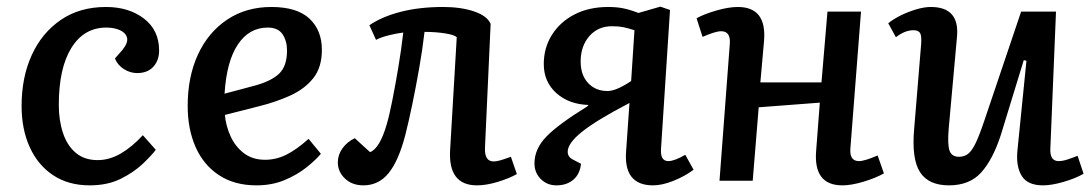

<svg xmlns="http://www.w3.org/2000/svg" viewBox="-20 -544 3288 578"><path d="M299 -523Q368 -523 413.5 -488Q459 -453 459 -392Q459 -362 441.5 -343Q424 -324 393 -324Q372 -324 353 -336Q334 -348 326 -368L348 -393Q366 -415 362.5 -430Q359 -445 341.5 -453Q324 -461 300 -461Q233 -461 195 -400Q157 -339 157 -228Q157 -182 169.5 -144Q182 -106 208 -84Q234 -62 274 -62Q309 -62 343 -81.5Q377 -101 410 -137L449 -93Q437 -77 410.5 -51.5Q384 -26 344 -6Q304 14 250 14Q186 14 140 -16.5Q94 -47 69.5 -101Q45 -155 45 -225Q45 -311 75.5 -378Q106 -445 163 -484Q220 -523 299 -523Z M797 -523Q874 -523 911.5 -488Q949 -453 949 -394Q949 -341 923 -308.5Q897 -276 854 -256.5Q811 -237 763 -225L657 -198Q660 -165 674 -134Q688 -103 714 -83Q740 -63 778 -63Q811 -63 841.5 -78Q872 -93 909 -126L946 -81Q930 -62 902.5 -40Q875 -18 837 -2Q799 14 752 14Q686 14 639.5 -16.5Q593 -47 569 -101Q545 -155 545 -225Q545 -313 576 -380Q607 -447 664 -485Q721 -523 797 -523ZM844 -392Q844 -421 830.5 -441Q817 -461 786 -461Q730 -461 696 -410Q662 -359 656 -262L746 -286Q795 -299 819.5 -321.5Q844 -344 844 -392Z M1092 -468Q1130 -494 1186.5 -508.5Q1243 -523 1314 -523Q1368 -523 1407.5 -509.5Q1447 -496 1457 -472L1440 -100Q1438 -58 1466 -58Q1474 -58 1485 -61Q1496 -64 1518 -72L1536 -20Q1513 -7 1478.5 3.5Q1444 14 1416 14Q1329 14 1335 -92L1355 -432Q1348 -439 1320 -443.5Q1292 -448 1258 -448Q1252 -396 1242 -339Q1232 -282 1221 -229Q1210 -176 1200 -137Q1180 -60 1150 -23Q1120 14 1074 14Q1040 14 1018.5 -6.5Q997 -27 997 -55Q997 -78 1011 -97.5Q1025 -117 1048 -128L1094 -86Q1123 -97 1144 -169Q1152 -196 1161 -241.5Q1170 -287 1179 -340.5Q1188 -394 1194 -446Q1176 -444 1151.5 -438Q1127 -432 1112 -424Z M1875 -234Q1777 -183 1733 -148Q1689 -113 1689 -87Q1689 -71 1706 -63L1729 -51Q1726 -20 1706 -3Q1686 14 1655 14Q1627 14 1608 -5Q1589 -24 1589 -52Q1589 -96 1625 -133Q1661 -170 1747 -223L1752 -228Q1692 -230 1654.5 -264Q1617 -298 1617 -351Q1617 -400 1641.5 -439Q1666 -478 1709.5 -500.5Q1753 -523 1811 -523Q1836 -523 1856 -519Q1876 -515 1902 -505L1968 -524L1997 -514L1970 -97Q1967 -59 1992 -59Q2010 -59 2043 -78L2068 -33Q2041 -13 2007 0.5Q1973 14 1946 14Q1856 14 1865 -91ZM1890 -453Q1868 -460 1855 -462.5Q1842 -465 1822 -465Q1780 -465 1754 -435Q1728 -405 1728 -359Q1728 -318 1750.5 -294Q1773 -270 1809 -270Q1835 -270 1880 -300Z M2448 -235 2264 -221 2246 0H2146L2177 -412Q2180 -450 2151 -450Q2134 -450 2095 -433L2077 -489Q2098 -501 2135.5 -512Q2173 -523 2201 -523Q2289 -523 2280 -420Q2277 -389 2274.5 -358Q2272 -327 2269 -296H2453L2471 -509H2572L2540 -97Q2537 -59 2566 -59Q2583 -59 2622 -76L2641 -22Q2616 -8 2579.5 3Q2543 14 2516 14Q2428 14 2437 -91Z M2654 -474Q2670 -487 2692.5 -498Q2715 -509 2739 -516Q2763 -523 2782 -523Q2869 -523 2861 -434L2836 -157Q2832 -109 2838.5 -90.5Q2845 -72 2867 -72Q2883 -72 2894.5 -81Q2906 -90 2917.5 -114Q2929 -138 2944 -183L3054 -509H3159L3142 -97Q3140 -59 3167 -59Q3179 -59 3194 -64Q3209 -69 3224 -75L3242 -21Q3218 -7 3182 3.5Q3146 14 3120 14Q3073 14 3055.5 -15Q3038 -44 3043 -92L3070 -361L3062 -363L2993 -138Q2969 -64 2934 -25Q2899 14 2837 14Q2775 14 2749.5 -26Q2724 -66 2732 -156L2753 -411Q2755 -437 2749.5 -445Q2744 -453 2730 -453Q2704 -453 2677 -432Z"/></svg>

Font: Literata 12pt Medium
Style: Italic
Weight: 500
Italic angle: -2°
Designer: Latin by Veronika Burian and Jose Scaglione. Greek by Irene Vlachou. Cyrillic by Vera Evstafieva
Foundry: TypeTogether
Version: Version 3.002